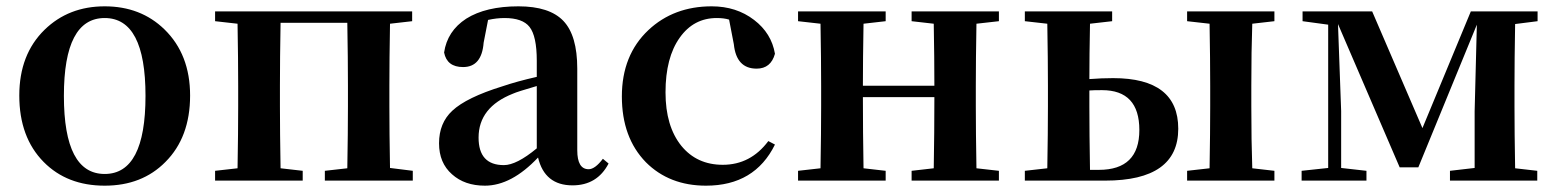

<svg xmlns="http://www.w3.org/2000/svg" viewBox="-20 -571 4920 607"><path d="M118 -59Q41 -137 41 -269Q41 -399 121 -477Q197 -551 311 -551Q425 -551 500 -478Q581 -399 581 -269Q581 -137 503 -59Q429 16 311 16Q192 16 118 -59ZM440 -268Q440 -514 311 -514Q182 -514 182 -268Q182 -21 311 -21Q440 -21 440 -268Z M1285 -31V0H1007V-31L1078 -39Q1080 -153 1080 -235V-300Q1080 -385 1078 -499H867Q865 -385 865 -300V-235Q865 -153 867 -39L937 -31V0H660V-31L731 -39Q733 -153 733 -235V-300Q733 -382 731 -496L660 -504V-535H1283V-504L1213 -496Q1211 -382 1211 -300V-235Q1211 -154 1213 -40Z M1677 -299Q1615 -281 1602 -275Q1493 -232 1493 -136Q1493 -49 1573 -49Q1613 -49 1677 -102ZM1904 -54Q1868 15 1790 15Q1702 15 1681 -73Q1597 16 1513 16Q1449 16 1409 -20Q1368 -56 1368 -118Q1368 -182 1410 -221Q1455 -263 1568 -298Q1615 -314 1677 -328V-379Q1677 -457 1654 -486Q1632 -514 1575 -514Q1550 -514 1523 -508L1509 -436Q1503 -359 1444 -359Q1393 -359 1384 -405Q1394 -473 1454 -512Q1516 -551 1619 -551Q1717 -551 1761 -505Q1805 -459 1805 -354V-96Q1805 -36 1841 -36Q1861 -36 1886 -69Z M2285 -509Q2269 -514 2246 -514Q2173 -514 2129 -452Q2084 -389 2084 -279Q2084 -172 2134 -110Q2183 -50 2265 -50Q2353 -50 2409 -125L2430 -114Q2366 16 2212 16Q2096 16 2022 -58Q1946 -136 1946 -266Q1946 -397 2030 -476Q2110 -551 2230 -551Q2308 -551 2364 -508Q2419 -466 2430 -401Q2417 -354 2372 -354Q2308 -354 2300 -431Z M3067 -496Q3065 -382 3065 -300V-235Q3065 -153 3067 -39L3138 -31V0H2862V-31L2932 -39Q2934 -153 2934 -264H2708Q2708 -153 2710 -39L2780 -31V0H2503V-31L2574 -39Q2576 -153 2576 -235V-300Q2576 -382 2574 -496L2503 -504V-535H2780V-504L2710 -496Q2708 -384 2708 -300H2934Q2934 -386 2932 -496L2862 -504V-535H3138V-504Z M3454 -34Q3582 -34 3582 -160Q3582 -286 3464 -286Q3437 -286 3424 -285V-235Q3424 -148 3426 -34ZM3426 -496Q3424 -394 3424 -321Q3463 -324 3499 -324Q3705 -324 3705 -164Q3705 0 3474 0H3220V-31L3291 -39Q3293 -153 3293 -235V-300Q3293 -382 3291 -496L3220 -504V-535H3496V-504ZM3939 -496Q3936 -411 3936 -300V-235Q3936 -125 3939 -39L4009 -31V0H3733V-31L3804 -39Q3806 -153 3806 -235V-300Q3806 -382 3804 -496L3733 -504V-535H4009V-504Z M4770 -495Q4768 -381 4768 -300V-235Q4768 -153 4770 -39L4840 -31V0H4564V-31L4642 -40V-219L4649 -493L4464 -42H4405L4210 -495L4220 -220V-40L4300 -31V0H4095V-31L4179 -40V-493L4098 -504V-535H4318L4477 -166L4630 -535H4841V-504Z"/></svg>

Font: Source Han Serif JP
Style: Bold
Weight: 700
Designer: Ryoko NISHIZUKA  (kana & ideographs); Frank Grießhammer (Latin, Greek & Cyrillic); Wenlong ZHANG  (bopomofo); Sandoll Co
Foundry: Adobe Systems Incorporated
Version: Version 1.000;PS 1;hotconv 16.6.53;makeotf.lib2.5.65590